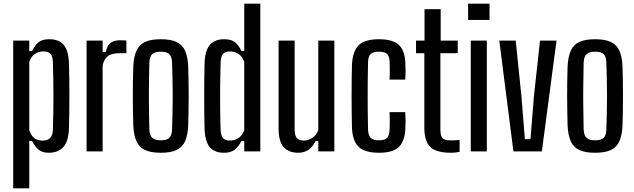

<svg xmlns="http://www.w3.org/2000/svg" viewBox="-20 -820 3436 1040"><path d="M51.5 200V-600H138.5V-543.5H153.5Q169.5 -576 189.5 -591.8Q209.5 -607.5 247.5 -607.5Q299 -607.5 325 -577.2Q351 -547 353.5 -476.5Q354.5 -445 355.2 -400Q356 -355 356 -305Q356 -255 355.2 -207.8Q354.5 -160.5 353.5 -124Q351 -53.5 322.8 -23Q294.5 7.5 243.5 7.5Q212.5 7.5 191.8 -7.2Q171 -22 153.5 -56.5H138.5V200ZM211.5 -58.5Q237.5 -58.5 251.5 -72.5Q265.5 -86.5 266.5 -117Q268 -165.5 268.8 -213Q269.5 -260.5 269.5 -306.8Q269.5 -353 268.5 -397.2Q267.5 -441.5 266.5 -483Q265.5 -514 254 -527.8Q242.5 -541.5 216.5 -541.5Q190.5 -541.5 169.2 -527.8Q148 -514 138.5 -485V-115Q149 -84.5 166 -71.5Q183 -58.5 211.5 -58.5Z M449 0V-600H536V-538.5H553Q560.5 -574.5 579.5 -588.2Q598.5 -602 630 -602Q639.5 -602 649 -601.5Q658.5 -601 664.5 -600.5V-532H631Q585.5 -532 564.5 -516Q543.5 -500 536 -466.5V0Z M851 7.5Q798 7.5 766 -7.2Q734 -22 719.2 -54.5Q704.5 -87 702 -140Q701 -174.5 700.2 -215.2Q699.5 -256 699.5 -299Q699.5 -342 700 -383.2Q700.5 -424.5 702 -460Q704.5 -513 719.2 -545.5Q734 -578 765.8 -592.8Q797.5 -607.5 851 -607.5Q905 -607.5 936.5 -592.5Q968 -577.5 982.5 -545.2Q997 -513 999.5 -460Q1000.5 -425.5 1001.2 -384.5Q1002 -343.5 1002 -300.8Q1002 -258 1001.2 -216.8Q1000.5 -175.5 999.5 -140Q997 -87.5 982.5 -55Q968 -22.5 936.5 -7.5Q905 7.5 851 7.5ZM851 -60Q883.5 -60 897.5 -73.8Q911.5 -87.5 912 -120Q913.5 -169 914.5 -213Q915.5 -257 915.5 -300Q915.5 -343 914.5 -387.2Q913.5 -431.5 912 -480Q911.5 -512.5 897.8 -526.2Q884 -540 851 -540Q818.5 -540 804.2 -526.2Q790 -512.5 789 -480Q788 -431.5 787.2 -387.2Q786.5 -343 786.5 -300Q786.5 -257 787.2 -212.8Q788 -168.5 789 -120Q790 -87.5 804.5 -73.8Q819 -60 851 -60Z M1193 7.5Q1142 7.5 1116.2 -23Q1090.5 -53.5 1088 -124Q1087 -162 1086.5 -206.2Q1086 -250.5 1086 -297Q1086 -343.5 1086.5 -389.2Q1087 -435 1088 -476.5Q1090.5 -547 1117 -577.2Q1143.5 -607.5 1194 -607.5Q1232 -607.5 1252 -591.8Q1272 -576 1288.5 -543.5H1303V-800H1390V0H1303V-56.5H1288Q1272 -25.5 1251.2 -9Q1230.5 7.5 1193 7.5ZM1225 -58.5Q1251.5 -58.5 1272.2 -72.5Q1293 -86.5 1303 -115V-485Q1293 -514 1272.2 -527.8Q1251.5 -541.5 1225.5 -541.5Q1199.5 -541.5 1188 -527.8Q1176.5 -514 1175 -483Q1173 -421 1172.5 -357.2Q1172 -293.5 1172.5 -232.5Q1173 -171.5 1175 -117Q1176.5 -86.5 1187.8 -72.5Q1199 -58.5 1225 -58.5Z M1595 7.5Q1544.5 7.5 1516.8 -23Q1489 -53.5 1489 -124V-600H1576V-117Q1576 -86.5 1588 -72.5Q1600 -58.5 1626 -58.5Q1650.5 -58.5 1672.5 -73.5Q1694.5 -88.5 1704 -115V-600H1791V0H1704V-56.5H1689.5Q1673 -23.5 1650 -8Q1627 7.5 1595 7.5Z M2090 -389Q2091 -403.5 2091.2 -421.2Q2091.5 -439 2091.2 -455.2Q2091 -471.5 2090.5 -482.5Q2090 -515.5 2076.5 -527.8Q2063 -540 2032.5 -540Q2001.5 -540 1988 -527.8Q1974.5 -515.5 1973.5 -482.5Q1972.5 -433.5 1972 -388.8Q1971.5 -344 1971.5 -300.8Q1971.5 -257.5 1972 -213Q1972.5 -168.5 1973.5 -120Q1974.5 -86 1988.2 -73Q2002 -60 2033.5 -60Q2063 -60 2076.5 -73Q2090 -86 2090.5 -120Q2091 -137.5 2091.2 -160.8Q2091.5 -184 2090 -212.5H2175Q2176.5 -194.5 2176.8 -170.8Q2177 -147 2176 -128Q2173.5 -55.5 2140.5 -24Q2107.5 7.5 2033.5 7.5Q1957.5 7.5 1923.5 -24Q1889.5 -55.5 1886.5 -128Q1885.5 -163 1885 -207Q1884.5 -251 1884.5 -298.2Q1884.5 -345.5 1885 -390.2Q1885.5 -435 1886.5 -470.5Q1890.5 -544.5 1924 -576Q1957.5 -607.5 2032.5 -607.5Q2107.5 -607.5 2140.8 -576.5Q2174 -545.5 2176 -473.5Q2177 -455 2176.8 -431.2Q2176.5 -407.5 2175 -389Z M2424 7.5Q2343 7.5 2310.8 -24Q2278.5 -55.5 2278.5 -128V-532H2233.5V-600H2279.5V-770H2367V-600H2459.5V-532H2365.5V-119Q2365.5 -85.5 2376.2 -72.5Q2387 -59.5 2425 -59.5Q2438.5 -59.5 2448 -60.2Q2457.5 -61 2469.5 -62V2.5Q2459.5 5 2447.8 6.2Q2436 7.5 2424 7.5Z M2515.5 -712V-800H2631.5V-712ZM2530 0V-600H2617V0Z M2761 0 2684.5 -600H2773.5L2804.5 -297.5L2823 -66.5H2853.5L2872 -297.5L2905 -600H2994.5L2915 0Z M3203.5 7.5Q3150.5 7.5 3118.5 -7.2Q3086.5 -22 3071.8 -54.5Q3057 -87 3054.5 -140Q3053.5 -174.5 3052.8 -215.2Q3052 -256 3052 -299Q3052 -342 3052.5 -383.2Q3053 -424.5 3054.5 -460Q3057 -513 3071.8 -545.5Q3086.5 -578 3118.2 -592.8Q3150 -607.5 3203.5 -607.5Q3257.5 -607.5 3289 -592.5Q3320.5 -577.5 3335 -545.2Q3349.5 -513 3352 -460Q3353 -425.5 3353.8 -384.5Q3354.5 -343.5 3354.5 -300.8Q3354.5 -258 3353.8 -216.8Q3353 -175.5 3352 -140Q3349.5 -87.5 3335 -55Q3320.5 -22.5 3289 -7.5Q3257.5 7.5 3203.5 7.5ZM3203.5 -60Q3236 -60 3250 -73.8Q3264 -87.5 3264.5 -120Q3266 -169 3267 -213Q3268 -257 3268 -300Q3268 -343 3267 -387.2Q3266 -431.5 3264.5 -480Q3264 -512.5 3250.2 -526.2Q3236.5 -540 3203.5 -540Q3171 -540 3156.8 -526.2Q3142.5 -512.5 3141.5 -480Q3140.5 -431.5 3139.8 -387.2Q3139 -343 3139 -300Q3139 -257 3139.8 -212.8Q3140.5 -168.5 3141.5 -120Q3142.5 -87.5 3157 -73.8Q3171.5 -60 3203.5 -60Z"/></svg>

Font: Big Shoulders Display Thin SemiBold
Style: Regular
Weight: 600
Version: Version 2.002